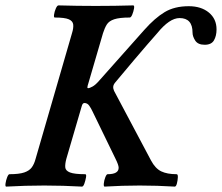

<svg xmlns="http://www.w3.org/2000/svg" viewBox="-31 -688 823 712"><path d="M-8 4Q-12 4 -10.5 -7.5Q-9 -19 -4.5 -30.5Q0 -42 4 -42Q40 -42 59 -48.5Q78 -55 87 -67.5Q96 -80 101 -99L236 -565Q242 -584 240.5 -597Q239 -610 224 -616.5Q209 -623 172 -623Q168 -623 169.5 -634Q171 -645 176 -656.5Q181 -668 186 -668Q221 -667 255 -666.5Q289 -666 324 -666Q359 -666 394 -666.5Q429 -667 463 -668Q468 -668 466 -656.5Q464 -645 459.5 -634Q455 -623 450 -623Q412 -623 392.5 -616.5Q373 -610 365 -597Q357 -584 351 -565L294 -370Q293 -366 293 -363.5Q293 -361 296 -361Q301 -361 312 -367Q323 -373 336 -388L504 -577Q543 -621 579.5 -643Q616 -665 669 -665Q715 -665 743.5 -641.5Q772 -618 772 -579Q772 -555 762.5 -538.5Q753 -522 728 -522Q703 -522 693 -537.5Q683 -553 683 -567Q683 -594 671 -607.5Q659 -621 635 -621Q616 -621 595.5 -607Q575 -593 553 -566Q536 -547 514.5 -522Q493 -497 464.5 -463.5Q436 -430 397 -383Q390 -375 389 -367.5Q388 -360 392 -351L529 -93Q545 -63 567 -52.5Q589 -42 624 -42Q629 -42 628.5 -30.5Q628 -19 625 -7.5Q622 4 617 4Q585 2 552 1Q519 0 487 0Q455 0 422 1Q389 2 357 4Q353 4 354 -7.5Q355 -19 359.5 -30.5Q364 -42 368 -42Q409 -42 409 -66Q409 -71 406 -79.5Q403 -88 397 -100L312 -275Q307 -286 300 -296Q293 -306 282 -306Q275 -306 272 -294L215 -99Q210 -80 211 -67.5Q212 -55 228.5 -48.5Q245 -42 285 -42Q290 -42 288 -30.5Q286 -19 282 -7.5Q278 4 273 4Q238 2 203 1Q168 0 133 0Q98 0 62.5 1Q27 2 -8 4Z"/></svg>

Font: Junicode VF
Style: Italic
Weight: 400
Italic angle: -11°
Designer: Peter S. Baker
Version: Version 2.209